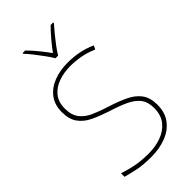

<svg xmlns="http://www.w3.org/2000/svg" viewBox="-288 -1029 1119 1119"><g transform="rotate(-45 271.5 -469.5)"><path d="M489 -180Q489 -116 456.5 -73.5Q424 -31 369.5 -10.5Q315 10 250 10Q181 10 136.5 0.5Q92 -9 56 -19V-48Q96 -34 143.5 -24.5Q191 -15 252 -15Q309 -15 356.5 -32.5Q404 -50 433 -86.5Q462 -123 462 -181Q462 -231 438 -261.5Q414 -292 369.5 -312.5Q325 -333 263 -352Q205 -371 160 -392.5Q115 -414 89.5 -449.5Q64 -485 64 -544Q64 -604 94.5 -644Q125 -684 176.5 -704Q228 -724 291 -724Q338 -724 382.5 -715.5Q427 -707 471 -687L460 -664Q414 -684 371.5 -691.5Q329 -699 289 -699Q236 -699 191 -683Q146 -667 118.5 -633.5Q91 -600 91 -546Q91 -492 116 -460Q141 -428 183.5 -409.5Q226 -391 277 -375Q341 -355 388.5 -332.5Q436 -310 462.5 -274.5Q489 -239 489 -180ZM398 -949V-943Q380 -923 357.5 -895.5Q335 -868 314.5 -840.5Q294 -813 282 -792H260Q248 -813 228 -840.5Q208 -868 186.5 -895.5Q165 -923 146 -943V-949H167Q195 -921 222.5 -887Q250 -853 271 -824Q292 -853 320.5 -887Q349 -921 377 -949Z"/></g></svg>

Font: Noto Sans Cherokee Thin
Style: Regular
Weight: 100
Designer: Monotype Design Team
Foundry: Monotype Imaging Inc.
Version: Version 2.001; ttfautohint (v1.8.4.7-5d5b)